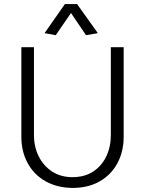

<svg xmlns="http://www.w3.org/2000/svg" viewBox="-20 -912 713 944"><path d="M147 -680H85V-239Q85 -167 116 -110Q147 -53 203.5 -21Q260 11 336 12Q414 12 470.5 -20.5Q527 -53 557.5 -110Q588 -167 588 -239V-680H525V-248Q525 -190 502.5 -143Q480 -96 438 -68.5Q396 -41 336 -41Q279 -41 236.5 -68.5Q194 -96 170.5 -143Q147 -190 147 -248ZM329 -848 403 -739 461 -749 359 -892H299L199 -749L254 -739Z"/></svg>

Font: Catamaran Thin Light
Style: Regular
Weight: 300
Version: Version 2.000